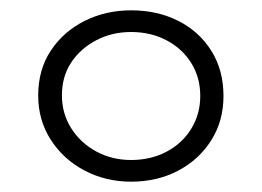

<svg xmlns="http://www.w3.org/2000/svg" viewBox="-20 -830 507 372"><path d="M234 -478Q185 -478 144 -499.5Q103 -521 78.5 -559Q54 -597 54 -645Q54 -695 78.5 -732Q103 -769 144 -789.5Q185 -810 234 -810Q285 -810 325.5 -789.5Q366 -769 389.5 -731.5Q413 -694 413 -644Q413 -596 389.5 -558.5Q366 -521 325.5 -499.5Q285 -478 234 -478ZM234 -520Q272 -520 302.5 -536Q333 -552 350.5 -580.5Q368 -609 368 -644Q368 -680 350.5 -708Q333 -736 302.5 -752Q272 -768 234 -768Q197 -768 166.5 -752Q136 -736 118 -709Q100 -682 100 -645Q100 -610 118 -581.5Q136 -553 166.5 -536.5Q197 -520 234 -520Z"/></svg>

Font: BioRhyme SemiExpanded Light
Style: Regular
Weight: 300
Width: 6
Designer: Aoife Mooney
Foundry: Aoife Mooney Type
Version: Version 1.600;gftools[0.9.33]